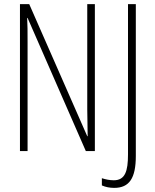

<svg xmlns="http://www.w3.org/2000/svg" viewBox="-20 -734 755 933"><path d="M441 0V-714H404V-202C404 -172 405 -120 406 -72H404L122 -714H77V0H114V-526C114 -579 114 -615 112 -647H114L397 0ZM535 179C609 179 640 131 640 24V-714H602V17C602 98 588 142 533 142C513 142 494 138 475 132V167C493 175 513 179 535 179Z"/></svg>

Font: Noto Sans ExtraCondensed ExtraLight
Style: Regular
Weight: 200
Width: 2
Designer: Monotype Design Team
Foundry: Monotype Imaging Inc.
Version: Version 2.013